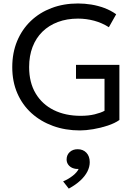

<svg xmlns="http://www.w3.org/2000/svg" viewBox="-20 -735 791 1104"><path d="M440 15Q356 15 285 -10.8Q214 -36.5 161.2 -84.2Q108.5 -132 79.5 -199Q50.5 -266 50.5 -348.5Q50.5 -431.5 78.5 -498.8Q106.5 -566 157.2 -614.5Q208 -663 277 -689Q346 -715 428.5 -715Q466.5 -715 505 -708.8Q543.5 -702.5 580 -689Q616.5 -675.5 648 -653L606 -578.5Q567 -603.5 521.5 -615.8Q476 -628 428.5 -628Q365 -628 313 -608.5Q261 -589 224 -552.8Q187 -516.5 167.2 -465Q147.5 -413.5 147.5 -349.5Q147.5 -260.5 185 -197.8Q222.5 -135 289.2 -102Q356 -69 444 -69Q489.5 -69 525 -77.8Q560.5 -86.5 581 -98V-282H417V-362H666.5V-45Q640.5 -26.5 600 -13Q559.5 0.5 516.2 7.8Q473 15 440 15ZM375.5 349.5 343 308Q374.5 294.5 399 275Q423.5 255.5 432 236.5Q413 237.5 397.2 231Q381.5 224.5 372.2 211.5Q363 198.5 363 182Q363 156 380.8 139.5Q398.5 123 426.5 123Q457.5 123 476.8 143.2Q496 163.5 496 197.5Q496 224.5 482.5 251.2Q469 278 442 303Q415 328 375.5 349.5Z"/></svg>

Font: Geologica Roman Light
Style: Regular
Weight: 300
Designer: Sindre Bremnes, Frode Helland
Foundry: Monokrom Skriftforlag AS
Version: Version 1.010;gftools[0.9.28]